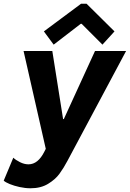

<svg xmlns="http://www.w3.org/2000/svg" viewBox="-60 -800 699 1034"><path d="M-40 172.9 11.7 49.3Q23.9 61.5 47.4 73.2Q70.8 85 93.3 85Q145 85 179.2 16.1L186.5 1.5L66.9 -525.4H221.7L279.8 -158.7H283.7L451.7 -525.4H619.1L303.2 66.4Q282.2 106 260 136.2Q237.8 166.5 198.7 190.2Q159.7 213.9 104.5 213.9Q75.7 213.9 45.7 207.3Q15.6 200.7 -7.6 191.2Q-30.8 181.6 -40 172.9ZM176.3 -630.9 376.5 -779.8H406.2L556.6 -630.9L491.7 -559.6L379.4 -671.9H375L229 -559.6Z"/></svg>

Font: Reddit Sans Chocolate ExBold
Style: Italic
Weight: 800
Italic angle: -11.25°
Designer: Stephen Hutchings
Version: Version 1.013